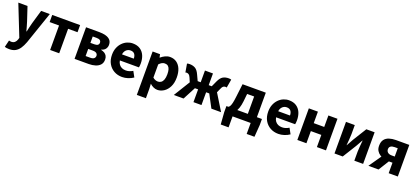

<svg xmlns="http://www.w3.org/2000/svg" viewBox="51 -1788 6965 3220"><g transform="rotate(20 3533.0 -178.0)"><path d="M135 222Q109 222 90.5 219Q72 216 55 211L85 87Q93 88 103 91Q113 94 123 94Q165 94 188.5 72.5Q212 51 223 17L232 -14L14 -564H178L260 -317Q273 -278 283.5 -238Q294 -198 306 -157H311Q319 -197 329 -237Q339 -277 349 -317L421 -564H576L379 9Q353 79 321 126Q289 173 245 197.5Q201 222 135 222Z M787 0V-437H619V-564H1117V-437H949V0Z M1223 0V-564H1460Q1523 -564 1574.5 -550Q1626 -536 1656 -504Q1686 -472 1686 -416Q1686 -379 1664 -346Q1642 -313 1591 -299V-294Q1627 -286 1653 -270Q1679 -254 1694 -227.5Q1709 -201 1709 -162Q1709 -104 1677 -68.5Q1645 -33 1592 -16.5Q1539 0 1474 0ZM1381 -343H1450Q1493 -343 1512 -358Q1531 -373 1531 -399Q1531 -426 1512.5 -441.5Q1494 -457 1451 -457H1381ZM1381 -108H1465Q1511 -108 1531 -126.5Q1551 -145 1551 -173Q1551 -200 1530 -217.5Q1509 -235 1463 -235H1381Z M2074 14Q1993 14 1929 -21.5Q1865 -57 1827 -123Q1789 -189 1789 -282Q1789 -351 1811 -405.5Q1833 -460 1871 -499Q1909 -538 1956.5 -558Q2004 -578 2054 -578Q2134 -578 2187 -543Q2240 -508 2266.5 -447Q2293 -386 2293 -308Q2293 -285 2291 -265.5Q2289 -246 2286 -235H1946Q1953 -193 1974 -165.5Q1995 -138 2025.5 -124.5Q2056 -111 2095 -111Q2128 -111 2157.5 -120.5Q2187 -130 2218 -148L2272 -49Q2230 -20 2177.5 -3Q2125 14 2074 14ZM1944 -343H2155Q2155 -392 2132 -423Q2109 -454 2057 -454Q2031 -454 2007 -441.5Q1983 -429 1966.5 -405Q1950 -381 1944 -343Z M2411 211V-564H2543L2555 -508H2558Q2593 -538 2634.5 -558Q2676 -578 2720 -578Q2789 -578 2838.5 -542.5Q2888 -507 2914.5 -443Q2941 -379 2941 -291Q2941 -194 2907 -126Q2873 -58 2818.5 -22Q2764 14 2703 14Q2667 14 2632.5 -2Q2598 -18 2568 -46L2573 44V211ZM2666 -120Q2696 -120 2721 -137.5Q2746 -155 2760 -192.5Q2774 -230 2774 -289Q2774 -341 2763.5 -375.5Q2753 -410 2731 -428Q2709 -446 2673 -446Q2646 -446 2622.5 -433Q2599 -420 2573 -393V-157Q2597 -136 2621 -128Q2645 -120 2666 -120Z M2994 0 3173 -291 3141 -366Q3125 -402 3107.5 -413.5Q3090 -425 3069 -425Q3063 -425 3058 -423.5Q3053 -422 3048 -420L3022 -571Q3040 -578 3067 -578Q3126 -578 3168.5 -553.5Q3211 -529 3242 -460L3291 -355H3345V-564H3488V-355H3542L3590 -460Q3622 -529 3664 -553.5Q3706 -578 3766 -578Q3792 -578 3811 -571L3785 -420Q3780 -422 3775 -423.5Q3770 -425 3764 -425Q3743 -425 3725 -413.5Q3707 -402 3693 -366L3659 -291L3838 0H3665L3544 -228H3488V0H3345V-228H3288L3168 0Z M4043 0V196H3903L3887 -21V-127H4521V-21L4505 196H4366V0ZM4269 -48V-437H4144L4130 -302Q4122 -230 4104.5 -179.5Q4087 -129 4062 -97Q4037 -65 4005.5 -50Q3974 -35 3937 -33L3922 -127Q3936 -135 3947.5 -153.5Q3959 -172 3969.5 -215Q3980 -258 3989 -339L4016 -564H4431V-48Z M4862 14Q4781 14 4717 -21.5Q4653 -57 4615 -123Q4577 -189 4577 -282Q4577 -351 4599 -405.5Q4621 -460 4659 -499Q4697 -538 4744.5 -558Q4792 -578 4842 -578Q4922 -578 4975 -543Q5028 -508 5054.5 -447Q5081 -386 5081 -308Q5081 -285 5079 -265.5Q5077 -246 5074 -235H4734Q4741 -193 4762 -165.5Q4783 -138 4813.5 -124.5Q4844 -111 4883 -111Q4916 -111 4945.5 -120.5Q4975 -130 5006 -148L5060 -49Q5018 -20 4965.5 -3Q4913 14 4862 14ZM4732 -343H4943Q4943 -392 4920 -423Q4897 -454 4845 -454Q4819 -454 4795 -441.5Q4771 -429 4754.5 -405Q4738 -381 4732 -343Z M5199 0V-564H5361V-359H5548V-564H5710V0H5548V-217H5361V0Z M5862 0V-564H6019V-402Q6019 -360 6014 -306.5Q6009 -253 6005 -201H6008Q6022 -227 6041.5 -261Q6061 -295 6074 -320L6225 -564H6373V0H6216V-162Q6216 -204 6221.5 -257.5Q6227 -311 6231 -363H6227Q6213 -338 6194 -303.5Q6175 -269 6161 -245L6009 0Z M6829 0V-187H6764Q6722 -187 6678.5 -197.5Q6635 -208 6599.5 -231Q6564 -254 6542 -290Q6520 -326 6520 -379Q6520 -449 6551 -489.5Q6582 -530 6635.5 -547Q6689 -564 6754 -564H6992V0ZM6775 -297H6829V-445H6775Q6728 -445 6703.5 -427.5Q6679 -410 6679 -374Q6679 -340 6703.5 -318.5Q6728 -297 6775 -297ZM6467 0 6656 -273 6790 -228 6648 0Z"/></g></svg>

Font: Noto Sans KR ExtraBold
Style: Regular
Weight: 800
Designer: Ryoko NISHIZUKA  (kana, bopomofo & ideographs); Paul D. Hunt (Latin, Greek & Cyrillic); Sandoll Communications , Soo-you
Foundry: Adobe
Version: Version 2.004-H2;hotconv 1.0.118;makeotfexe 2.5.65603